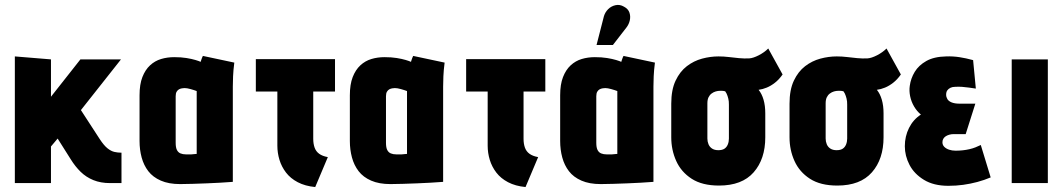

<svg xmlns="http://www.w3.org/2000/svg" viewBox="-20 -740 4294 776"><path d="M383 -178 307 -295 469 -500H305L186 -349V-500L40 -512V0H186V-148L213 -180L266 -96Q284 -67 306 -45.5Q328 -24 357.5 -12Q387 0 425 0H471V-123H468Q456 -123 442.5 -126Q429 -129 414.5 -140.5Q400 -152 383 -178Z M927 -487 800 -514Q796 -506 793.5 -498Q791 -490 791 -490Q785 -493 770 -497.5Q755 -502 733.5 -505.5Q712 -509 684 -509Q656 -509 631 -501.5Q606 -494 586.5 -476Q567 -458 555.5 -428.5Q544 -399 544 -355V-170Q544 -135 552.5 -103.5Q561 -72 579.5 -48Q598 -24 630 -10Q662 4 708 4Q731 4 759 3Q787 2 816 1Q845 0 868.5 -1.5Q892 -3 906.5 -4Q921 -5 921 -5V-390Q921 -407 922 -431.5Q923 -456 927 -487ZM690 -163V-351Q690 -363 694 -369.5Q698 -376 703.5 -379Q709 -382 715.5 -383Q722 -384 726 -384Q731 -384 737 -383Q743 -382 750 -380Q757 -378 763.5 -376Q770 -374 775 -372V-118Q769 -118 763.5 -117Q758 -116 753 -116Q748 -116 742.5 -116Q737 -116 732 -116Q719 -116 709.5 -120Q700 -124 695 -134Q690 -144 690 -163Z M1246 -179V-370H1334V-501H1014V-370H1101V-151Q1101 -122 1109.5 -94Q1118 -66 1136 -42.5Q1154 -19 1183.5 -3.5Q1213 12 1254 16L1305 -105Q1283 -109 1270 -118.5Q1257 -128 1251.5 -143.5Q1246 -159 1246 -179Z M1777 -487 1650 -514Q1646 -506 1643.5 -498Q1641 -490 1641 -490Q1635 -493 1620 -497.5Q1605 -502 1583.5 -505.5Q1562 -509 1534 -509Q1506 -509 1481 -501.5Q1456 -494 1436.5 -476Q1417 -458 1405.5 -428.5Q1394 -399 1394 -355V-170Q1394 -135 1402.5 -103.5Q1411 -72 1429.5 -48Q1448 -24 1480 -10Q1512 4 1558 4Q1581 4 1609 3Q1637 2 1666 1Q1695 0 1718.5 -1.5Q1742 -3 1756.5 -4Q1771 -5 1771 -5V-390Q1771 -407 1772 -431.5Q1773 -456 1777 -487ZM1540 -163V-351Q1540 -363 1544 -369.5Q1548 -376 1553.5 -379Q1559 -382 1565.5 -383Q1572 -384 1576 -384Q1581 -384 1587 -383Q1593 -382 1600 -380Q1607 -378 1613.5 -376Q1620 -374 1625 -372V-118Q1619 -118 1613.5 -117Q1608 -116 1603 -116Q1598 -116 1592.5 -116Q1587 -116 1582 -116Q1569 -116 1559.5 -120Q1550 -124 1545 -134Q1540 -144 1540 -163Z M2096 -179V-370H2184V-501H1864V-370H1951V-151Q1951 -122 1959.5 -94Q1968 -66 1986 -42.5Q2004 -19 2033.5 -3.5Q2063 12 2104 16L2155 -105Q2133 -109 2120 -118.5Q2107 -128 2101.5 -143.5Q2096 -159 2096 -179Z M2627 -487 2500 -514Q2496 -506 2493.5 -498Q2491 -490 2491 -490Q2485 -493 2470 -497.5Q2455 -502 2433.5 -505.5Q2412 -509 2384 -509Q2356 -509 2331 -501.5Q2306 -494 2286.5 -476Q2267 -458 2255.5 -428.5Q2244 -399 2244 -355V-170Q2244 -135 2252.5 -103.5Q2261 -72 2279.5 -48Q2298 -24 2330 -10Q2362 4 2408 4Q2431 4 2459 3Q2487 2 2516 1Q2545 0 2568.5 -1.5Q2592 -3 2606.5 -4Q2621 -5 2621 -5V-390Q2621 -407 2622 -431.5Q2623 -456 2627 -487ZM2390 -163V-351Q2390 -363 2394 -369.5Q2398 -376 2403.5 -379Q2409 -382 2415.5 -383Q2422 -384 2426 -384Q2431 -384 2437 -383Q2443 -382 2450 -380Q2457 -378 2463.5 -376Q2470 -374 2475 -372V-118Q2469 -118 2463.5 -117Q2458 -116 2453 -116Q2448 -116 2442.5 -116Q2437 -116 2432 -116Q2419 -116 2409.5 -120Q2400 -124 2395 -134Q2390 -144 2390 -163ZM2512 -629Q2522 -642 2525.5 -658Q2529 -674 2524 -689Q2519 -704 2502 -713Q2485 -723 2467.5 -719Q2450 -715 2438 -703Q2426 -691 2421 -675L2391 -558H2457Z M3143 -439 3085 -544Q3069 -528 3046.5 -516.5Q3024 -505 3008 -504Q2988 -503 2967 -505Q2946 -507 2925.5 -509.5Q2905 -512 2884 -512Q2851 -512 2817.5 -503Q2784 -494 2756 -472.5Q2728 -451 2710.5 -414Q2693 -377 2693 -321V-185Q2693 -134 2713 -89.5Q2733 -45 2775.5 -17.5Q2818 10 2886 10Q2979 10 3026 -43.5Q3073 -97 3073 -185V-282Q3073 -313 3066 -337Q3059 -361 3046 -377Q3062 -379 3079 -386Q3096 -393 3112.5 -406Q3129 -419 3143 -439ZM2926 -317V-180Q2926 -167 2921.5 -156Q2917 -145 2908 -139Q2899 -133 2883 -133Q2868 -133 2858 -139.5Q2848 -146 2843.5 -157Q2839 -168 2839 -180V-322Q2839 -337 2843.5 -346.5Q2848 -356 2856 -362Q2864 -368 2873 -370.5Q2882 -373 2890 -373Q2894 -373 2897.5 -373Q2901 -373 2904 -372.5Q2907 -372 2911 -371Q2914 -367 2916.5 -362Q2919 -357 2920.5 -352Q2922 -347 2923.5 -341.5Q2925 -336 2925.5 -330Q2926 -324 2926 -317Z M3621 -439 3563 -544Q3547 -528 3524.5 -516.5Q3502 -505 3486 -504Q3466 -503 3445 -505Q3424 -507 3403.5 -509.5Q3383 -512 3362 -512Q3329 -512 3295.5 -503Q3262 -494 3234 -472.5Q3206 -451 3188.5 -414Q3171 -377 3171 -321V-185Q3171 -134 3191 -89.5Q3211 -45 3253.5 -17.5Q3296 10 3364 10Q3457 10 3504 -43.5Q3551 -97 3551 -185V-282Q3551 -313 3544 -337Q3537 -361 3524 -377Q3540 -379 3557 -386Q3574 -393 3590.5 -406Q3607 -419 3621 -439ZM3404 -317V-180Q3404 -167 3399.5 -156Q3395 -145 3386 -139Q3377 -133 3361 -133Q3346 -133 3336 -139.5Q3326 -146 3321.5 -157Q3317 -168 3317 -180V-322Q3317 -337 3321.5 -346.5Q3326 -356 3334 -362Q3342 -368 3351 -370.5Q3360 -373 3368 -373Q3372 -373 3375.5 -373Q3379 -373 3382 -372.5Q3385 -372 3389 -371Q3392 -367 3394.5 -362Q3397 -357 3398.5 -352Q3400 -347 3401.5 -341.5Q3403 -336 3403.5 -330Q3404 -324 3404 -317Z M3924 -382 3913 -497Q3884 -505 3857.5 -509Q3831 -513 3804 -512Q3755 -511 3724 -493.5Q3693 -476 3677 -449.5Q3661 -423 3657 -393Q3654 -373 3658.5 -351Q3663 -329 3674.5 -309.5Q3686 -290 3702 -277Q3671 -257 3654 -223Q3637 -189 3637 -149Q3637 -110 3656 -73.5Q3675 -37 3714.5 -13Q3754 11 3813 11Q3844 11 3873 7Q3902 3 3930 -4.5Q3958 -12 3984 -23L3944 -154Q3934 -149 3922.5 -144.5Q3911 -140 3898 -137Q3885 -134 3871 -132.5Q3857 -131 3842 -131Q3828 -131 3816 -135Q3804 -139 3796.5 -146.5Q3789 -154 3789 -165Q3789 -173 3792.5 -179Q3796 -185 3802 -189Q3808 -193 3816.5 -195.5Q3825 -198 3835 -198H3883L3922 -321H3859Q3839 -321 3826.5 -326Q3814 -331 3809 -339.5Q3804 -348 3804 -357Q3804 -368 3808.5 -374.5Q3813 -381 3821 -385Q3829 -389 3839 -389Q3854 -390 3868 -389Q3882 -388 3896 -386Q3910 -384 3924 -382Z M4069 0H4215V-500H4069Z"/></svg>

Font: Advent Pro ExtraBold
Style: Regular
Weight: 800
Designer: VivaRado, Andreas Kalpakidis
Foundry: VivaRado, Andreas Kalpakidis
Version: Version 3.000